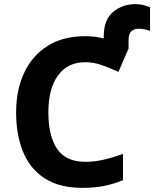

<svg xmlns="http://www.w3.org/2000/svg" viewBox="-20 -899 746 929"><path d="M636 -879Q658 -879 677.5 -873.5Q697 -868 706 -864V-750Q698 -753 683 -756.5Q668 -760 651 -760Q628 -760 615 -747Q602 -734 602 -704V-664L553 -551Q513 -570 472.5 -584Q432 -598 393 -598Q306 -598 260 -533Q214 -468 214 -355Q214 -241 256.5 -178.5Q299 -116 393 -116Q436 -116 480 -126Q524 -136 575 -154V-27Q528 -8 482 1Q436 10 379 10Q268 10 197 -35.5Q126 -81 92 -163.5Q58 -246 58 -356Q58 -464 97 -547Q136 -630 210.5 -677Q285 -724 393 -724Q438 -724 482 -713V-723Q482 -803 527 -841Q572 -879 636 -879Z"/></svg>

Font: Noto Sans
Style: Bold
Weight: 700
Designer: Monotype Design Team
Foundry: Monotype Imaging Inc.
Version: Version 2.000;GOOG;noto-source:20170915:90ef993387c0; ttfaut